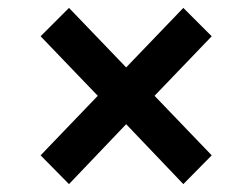

<svg xmlns="http://www.w3.org/2000/svg" viewBox="-20 -544 640 487"><path d="M300 -229 155 -77 83 -150 228 -301 83 -452 155 -524 300 -373 445 -524 517 -452 372 -301 517 -150 445 -77Z"/></svg>

Font: IBM Plex Sans Hebrew SmBld
Style: Regular
Weight: 600
Designer: Mike Abbink, Paul van der Laan, Pieter van Rosmalen, Yanek Iontef
Foundry: Bold Monday
Version: Version 1.3